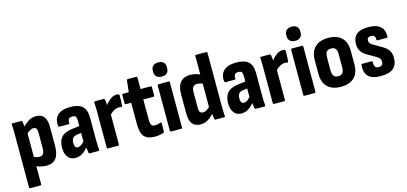

<svg xmlns="http://www.w3.org/2000/svg" viewBox="-72 -1231 4113 1939"><g transform="rotate(-15 1984.0 -261.5)"><path d="M272 8Q244 8 211.5 0.5Q179 -7 155 -21L154 -118Q171 -109 190 -103Q209 -97 226 -97Q252 -97 265 -115.5Q278 -134 278 -174V-335Q278 -365 269 -378.5Q260 -392 238 -392Q218 -392 198 -379Q178 -366 156 -342L141 -418Q176 -454 212 -478.5Q248 -503 295 -503Q351 -503 378 -467.5Q405 -432 405 -357V-167Q405 -77 371.5 -34.5Q338 8 272 8ZM54 185Q42 185 42 173V-371Q42 -403 41.5 -431Q41 -459 39 -481Q37 -494 49 -494H139Q149 -494 151 -484Q153 -471 155 -449.5Q157 -428 158 -410L169 -367V173Q169 185 158 185Z M724 0Q715 0 712 -12Q710 -25 707.5 -49.5Q705 -74 704 -95L693 -120V-349Q693 -381 683.5 -393Q674 -405 648 -405Q599 -405 603 -351Q605 -339 592 -339H499Q488 -339 486 -354Q480 -426 523 -464.5Q566 -503 652 -503Q740 -503 780 -466Q820 -429 820 -346V-127Q820 -87 821 -60Q822 -33 824 -13Q826 0 814 0ZM573 8Q523 8 495.5 -27.5Q468 -63 468 -127Q468 -200 505 -238.5Q542 -277 632 -286L704 -295L703 -222L655 -216Q619 -212 604.5 -195Q590 -178 590 -144Q590 -117 598 -103.5Q606 -90 624 -90Q644 -90 663.5 -104Q683 -118 710 -152L719 -78Q681 -35 648.5 -13.5Q616 8 573 8Z M916 0Q904 0 904 -12V-368Q904 -402 903.5 -430Q903 -458 901 -481Q899 -494 911 -494H1002Q1011 -494 1013 -484Q1016 -467 1018 -442.5Q1020 -418 1020 -400L1031 -361V-12Q1031 0 1020 0ZM1021 -310 1013 -418Q1029 -440 1049 -459.5Q1069 -479 1091 -491Q1113 -503 1136 -503Q1143 -503 1148 -502.5Q1153 -502 1158 -500Q1164 -498 1165.5 -494.5Q1167 -491 1167 -485Q1167 -461 1166.5 -433Q1166 -405 1163 -379Q1162 -368 1152 -369Q1146 -370 1139 -371Q1132 -372 1124 -372Q1107 -372 1089 -364.5Q1071 -357 1053.5 -343.5Q1036 -330 1021 -310Z M1405 8Q1326 8 1293 -31Q1260 -70 1260 -162V-385H1205Q1194 -385 1194 -397V-483Q1194 -494 1205 -494H1264L1277 -613Q1279 -625 1289 -625H1377Q1387 -625 1387 -613V-494H1491Q1503 -494 1503 -483V-397Q1503 -385 1491 -385H1387V-170Q1387 -134 1398 -118Q1409 -102 1436 -102Q1449 -102 1462.5 -105Q1476 -108 1491 -114Q1504 -119 1504 -104V-20Q1504 -9 1494 -6Q1477 0 1454 4Q1431 8 1405 8Z M1576 0Q1564 0 1564 -12V-483Q1564 -494 1576 -494H1680Q1691 -494 1691 -483V-12Q1691 0 1680 0ZM1628 -560Q1594 -560 1574.5 -577.5Q1555 -595 1555 -625V-642Q1555 -673 1574.5 -690.5Q1594 -708 1628 -708Q1664 -708 1682.5 -690.5Q1701 -673 1701 -642V-625Q1701 -595 1682.5 -577.5Q1664 -560 1628 -560Z M1882 8Q1825 8 1797 -27.5Q1769 -63 1769 -138V-336Q1769 -421 1804.5 -462Q1840 -503 1904 -503Q1934 -503 1966 -495Q1998 -487 2021 -474L2022 -378Q2003 -388 1984 -392.5Q1965 -397 1950 -397Q1923 -397 1909.5 -379.5Q1896 -362 1896 -326V-156Q1896 -129 1906 -116Q1916 -103 1938 -103Q1959 -103 1978.5 -115.5Q1998 -128 2020 -154L2034 -81Q2004 -42 1966.5 -17Q1929 8 1882 8ZM2040 0Q2029 0 2028 -11Q2024 -27 2022.5 -51.5Q2021 -76 2020 -94L2008 -126V-671Q2008 -683 2020 -683H2124Q2135 -683 2135 -671V-126Q2135 -93 2136 -64Q2137 -35 2139 -14Q2141 0 2129 0Z M2460 0Q2451 0 2448 -12Q2446 -25 2443.5 -49.5Q2441 -74 2440 -95L2429 -120V-349Q2429 -381 2419.5 -393Q2410 -405 2384 -405Q2335 -405 2339 -351Q2341 -339 2328 -339H2235Q2224 -339 2222 -354Q2216 -426 2259 -464.5Q2302 -503 2388 -503Q2476 -503 2516 -466Q2556 -429 2556 -346V-127Q2556 -87 2557 -60Q2558 -33 2560 -13Q2562 0 2550 0ZM2309 8Q2259 8 2231.5 -27.5Q2204 -63 2204 -127Q2204 -200 2241 -238.5Q2278 -277 2368 -286L2440 -295L2439 -222L2391 -216Q2355 -212 2340.5 -195Q2326 -178 2326 -144Q2326 -117 2334 -103.5Q2342 -90 2360 -90Q2380 -90 2399.5 -104Q2419 -118 2446 -152L2455 -78Q2417 -35 2384.5 -13.5Q2352 8 2309 8Z M2652 0Q2640 0 2640 -12V-368Q2640 -402 2639.5 -430Q2639 -458 2637 -481Q2635 -494 2647 -494H2738Q2747 -494 2749 -484Q2752 -467 2754 -442.5Q2756 -418 2756 -400L2767 -361V-12Q2767 0 2756 0ZM2757 -310 2749 -418Q2765 -440 2785 -459.5Q2805 -479 2827 -491Q2849 -503 2872 -503Q2879 -503 2884 -502.5Q2889 -502 2894 -500Q2900 -498 2901.5 -494.5Q2903 -491 2903 -485Q2903 -461 2902.5 -433Q2902 -405 2899 -379Q2898 -368 2888 -369Q2882 -370 2875 -371Q2868 -372 2860 -372Q2843 -372 2825 -364.5Q2807 -357 2789.5 -343.5Q2772 -330 2757 -310Z M2971 0Q2959 0 2959 -12V-483Q2959 -494 2971 -494H3075Q3086 -494 3086 -483V-12Q3086 0 3075 0ZM3023 -560Q2989 -560 2969.5 -577.5Q2950 -595 2950 -625V-642Q2950 -673 2969.5 -690.5Q2989 -708 3023 -708Q3059 -708 3077.5 -690.5Q3096 -673 3096 -642V-625Q3096 -595 3077.5 -577.5Q3059 -560 3023 -560Z M3350 8Q3261 8 3211.5 -39Q3162 -86 3162 -177V-318Q3162 -409 3211.5 -456Q3261 -503 3350 -503Q3440 -503 3489 -456Q3538 -409 3538 -318V-177Q3538 -86 3489.5 -39Q3441 8 3350 8ZM3350 -102Q3383 -102 3397 -121Q3411 -140 3411 -182V-312Q3411 -355 3397 -373.5Q3383 -392 3350 -392Q3319 -392 3304 -373.5Q3289 -355 3289 -312V-182Q3289 -140 3304 -121Q3319 -102 3350 -102Z M3767 8Q3678 8 3638.5 -31Q3599 -70 3605 -149Q3606 -161 3617 -161H3712Q3723 -161 3723 -148Q3722 -116 3732 -101Q3742 -86 3768 -86Q3792 -86 3803.5 -97Q3815 -108 3815 -131Q3815 -151 3805 -164Q3795 -177 3772 -191L3681 -243Q3644 -265 3625 -295Q3606 -325 3606 -370Q3606 -436 3646 -469.5Q3686 -503 3768 -503Q3854 -503 3894.5 -467Q3935 -431 3933 -362Q3933 -350 3922 -350H3827Q3822 -350 3819 -353.5Q3816 -357 3816 -364Q3818 -386 3807 -397.5Q3796 -409 3774 -409Q3753 -409 3742.5 -400Q3732 -391 3732 -373Q3732 -355 3741 -343.5Q3750 -332 3773 -319L3859 -269Q3902 -244 3921.5 -213.5Q3941 -183 3941 -136Q3941 -64 3898 -28Q3855 8 3767 8Z"/></g></svg>

Font: Sofia Sans Condensed ExtraBold
Style: Regular
Weight: 800
Designer: Botio Nikoltchev, Ani Petrova
Foundry: lettersoup
Version: Version 4.101